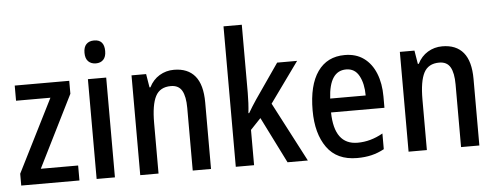

<svg xmlns="http://www.w3.org/2000/svg" viewBox="-50 -892 2673 1035"><g transform="rotate(-5 1286.0 -375.0)"><path d="M342 0H27V-64L225 -458H39V-540H334V-470L140 -81H342Z M486 -745Q541 -745 541 -683Q541 -652 526 -636.5Q511 -621 486 -621Q460 -621 444.5 -636.5Q429 -652 429 -683Q429 -714 444 -729.5Q459 -745 486 -745ZM534 -540V0H435V-540Z M901 -550Q976 -550 1015 -503Q1054 -456 1054 -360V0H955V-339Q955 -401 937 -432.5Q919 -464 877 -464Q818 -464 794 -418Q770 -372 770 -273V0H671V-540H750L762 -467H767Q787 -507 822.5 -528.5Q858 -550 901 -550Z M1287 -392Q1287 -365 1285.5 -336.5Q1284 -308 1281 -282H1285Q1294 -298 1306.5 -317.5Q1319 -337 1329 -352L1459 -540H1567L1410 -322L1578 0H1468L1343 -250L1287 -191V0H1188V-760H1287Z M1825 -549Q1886 -549 1928 -518.5Q1970 -488 1992 -433.5Q2014 -379 2014 -308V-247H1725Q1728 -72 1854 -72Q1924 -72 1991 -110V-25Q1958 -7 1922.5 1.5Q1887 10 1844 10Q1735 10 1681 -65.5Q1627 -141 1627 -266Q1627 -403 1678.5 -476Q1730 -549 1825 -549ZM1826 -471Q1735 -471 1727 -322H1919Q1919 -386 1896 -428.5Q1873 -471 1826 -471Z M2353 -550Q2428 -550 2467 -503Q2506 -456 2506 -360V0H2407V-339Q2407 -401 2389 -432.5Q2371 -464 2329 -464Q2270 -464 2246 -418Q2222 -372 2222 -273V0H2123V-540H2202L2214 -467H2219Q2239 -507 2274.5 -528.5Q2310 -550 2353 -550Z"/></g></svg>

Font: Noto Sans Hebrew Condensed Medium
Style: Regular
Weight: 500
Width: 3
Designer: Monotype Design Team
Foundry: Monotype Imaging Inc.
Version: Version 2.004; ttfautohint (v1.8.4.7-5d5b)